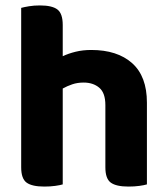

<svg xmlns="http://www.w3.org/2000/svg" viewBox="-20 -680 619 707"><path d="M211 -1Q201 2 183 4.5Q165 7 143 7Q98 7 78 -7.5Q58 -22 58 -64V-651Q69 -654 87 -657Q105 -660 127 -660Q172 -660 191.5 -645Q211 -630 211 -588V-473Q232 -483 258.5 -489.5Q285 -496 316 -496Q412 -496 466.5 -447.5Q521 -399 521 -302V-1Q511 2 493 4.5Q475 7 453 7Q408 7 388 -7.5Q368 -22 368 -64V-293Q368 -338 345.5 -357Q323 -376 288 -376Q265 -376 246 -369.5Q227 -363 211 -354V-1Z"/></svg>

Font: Baloo 2
Style: Bold
Weight: 700
Designer: Sarang Kulkarni and Ek Type
Foundry: Ek Type
Version: Version 1.640;hotconv 1.0.111;makeotfexe 2.5.65597; ttfautoh